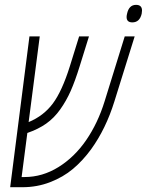

<svg xmlns="http://www.w3.org/2000/svg" viewBox="-20 -782 613 802"><path d="M548.3 -761.7Q573.2 -761.7 573.2 -737.8Q573.2 -731.9 571.8 -724.6Q563.5 -688.5 532.7 -688.5Q508.8 -688.5 508.8 -710.9Q508.8 -716.8 510.7 -724.6Q518.6 -761.7 548.3 -761.7ZM73.7 0H22.5L103 -629.9H146L99.6 -272Q162.1 -297.9 200.7 -349.6Q239.3 -401.4 272 -505.9L310.5 -629.9H351.6L313 -505.9Q293.9 -444.3 275.4 -402.3Q256.8 -360.4 231.4 -324.7Q206.1 -289.1 172.9 -265.6Q139.6 -242.2 94.2 -226.6L70.3 -42.5H82.5Q157.2 -42.5 224.4 -84.2Q291.5 -126 340.1 -196.8Q388.7 -267.6 417 -358.9L501 -629.9H542.5L458 -358.9Q422.4 -244.1 360.4 -158.2Q325.7 -110.8 284.7 -76.4Q243.7 -42 189.2 -21Q134.8 0 73.7 0Z"/></svg>

Font: Open Sans Hebrew Condensed Light
Style: Italic
Weight: 300
Width: 3
Italic angle: -12°
Foundry: Ascender Corporation, Yanek Iontef
Version: Version 2.001;PS 002.001;hotconv 1.0.70;makeotf.lib2.5.58329